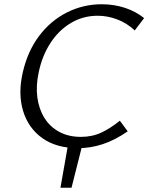

<svg xmlns="http://www.w3.org/2000/svg" viewBox="-20 -687 697 902"><path d="M264 195 301 -15H369L316 195ZM347 9Q245 9 179 -38Q113 -85 88.5 -166Q64 -247 87 -347Q110 -447 164 -518.5Q218 -590 294.5 -628.5Q371 -667 458 -667Q515 -667 566 -650.5Q617 -634 657 -602L613 -544Q577 -578 531.5 -595.5Q486 -613 439 -613Q370 -613 313 -579Q256 -545 217 -485Q178 -425 162 -348Q148 -284 155.5 -229Q163 -174 189 -132.5Q215 -91 258.5 -67.5Q302 -44 360 -44Q414 -44 457 -64.5Q500 -85 543 -120L580 -70Q519 -28 462 -9.5Q405 9 347 9Z"/></svg>

Font: Ysabeau
Style: Italic
Weight: 400
Italic angle: -12°
Designer: Christian Thalmann (Catharsis Fonts)
Version: Version 2.000;gftools[0.9.27.dev2+g8671c4b]